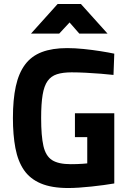

<svg xmlns="http://www.w3.org/2000/svg" viewBox="-20 -934 651 966"><path d="M323 12Q240 12 185.5 -11Q131 -34 100.5 -78.5Q70 -123 57.5 -189Q45 -255 45 -340Q45 -433 59.5 -499.5Q74 -566 106 -609Q138 -652 190.5 -672Q243 -692 318 -692Q357 -692 401 -687.5Q445 -683 486 -676.5Q527 -670 555 -664L551 -557Q525 -560 488 -563Q451 -566 412 -568Q373 -570 340 -570Q296 -570 266.5 -560.5Q237 -551 219.5 -526.5Q202 -502 194.5 -457Q187 -412 187 -340Q187 -250 198.5 -199.5Q210 -149 242 -128.5Q274 -108 336 -108Q351 -108 367 -108.5Q383 -109 396.5 -110Q410 -111 419 -112V-244H357V-364H555V-11Q532 -7 502.5 -3Q473 1 440.5 4.5Q408 8 377.5 10Q347 12 323 12ZM136 -765 270 -914H387L521 -765H379L330 -821L278 -765Z"/></svg>

Font: Titillium Web
Style: Bold
Weight: 700
Designer: Mohamed Gaber, Accademia di Belle Arti di Urbino
Foundry: Kief Type Foundry, Accademia di Belle Arti di Urbino
Version: Version 3.000